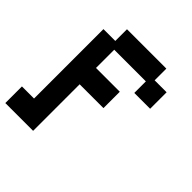

<svg xmlns="http://www.w3.org/2000/svg" viewBox="-228 -779 1021 1021"><g transform="rotate(45 282.5 -268.5)"><path d="M-32 99V-26H59V-548H148V-636H444V-548H534V-424H415V-511H177V-374H356V-251H177V99Z"/></g></svg>

Font: Pixelify Sans SemiBold
Style: Regular
Weight: 600
Designer: Stefie Justprince
Foundry: Typecalism Foundryline
Version: Version 1.000